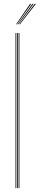

<svg xmlns="http://www.w3.org/2000/svg" viewBox="-20 -970 205 990"><path d="M76 0V-800H80V0ZM60 0V-800H64V0ZM68 0V-800H72V0ZM63 -845 135 -950H141L67 -845ZM79 -845 159 -950H165L83 -845ZM71 -845 147 -950H153L75 -845Z"/></svg>

Font: Big Shoulders Inline Display Thin Thin
Style: Regular
Weight: 250
Version: Version 2.002